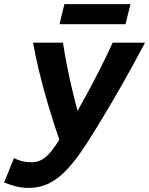

<svg xmlns="http://www.w3.org/2000/svg" viewBox="-53 -901 727 936"><path d="M87 15Q53 15 24.5 7.5Q-4 0 -33 -11L15 -130Q35 -120 56 -115Q77 -110 102 -110Q138 -110 168.5 -134.5Q199 -159 236 -220Q206 -308 181 -392.5Q156 -477 137.5 -554Q119 -631 108 -693H254Q262 -639 274 -578.5Q286 -518 299.5 -461.5Q313 -405 325 -361Q362 -425 395.5 -489Q429 -553 455.5 -607Q482 -661 496 -693H654Q599 -589 552.5 -507Q506 -425 464 -354.5Q422 -284 377 -213Q335 -147 298.5 -103Q262 -59 227.5 -33Q193 -7 158.5 4Q124 15 87 15ZM237 -783 261 -881H583L559 -783Z"/></svg>

Font: Ubuntu Sans Mono
Style: Bold Italic
Weight: 700
Italic angle: -13.5°
Monospace: yes
Designer: Dalton Maag Ltd
Foundry: Dalton Maag Ltd
Version: Version 1.006